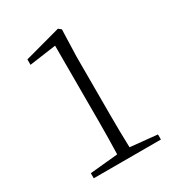

<svg xmlns="http://www.w3.org/2000/svg" viewBox="-176 -849 886 960"><g transform="rotate(-30 267.5 -368.5)"><path d="M316.4 -44.9 471.7 -29.3V0H84V-29.3L245.1 -44.9Q248 -136.7 248 -228.5V-670.9L93.8 -649.4V-680.7L302.7 -737.3L318.4 -724.6L313.5 -569.3V-228.5Q313.5 -136.7 316.4 -44.9Z"/></g></svg>

Font: Bpmf Zihi Serif Light
Style: Light
Weight: 300
Foundry: But Ko
Version: Version 1.320